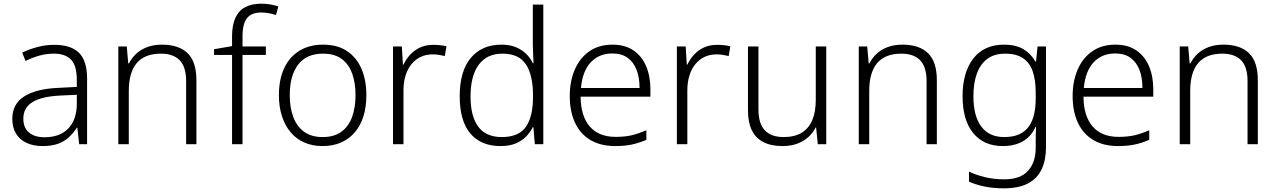

<svg xmlns="http://www.w3.org/2000/svg" viewBox="-20 -785 6949 1045"><path d="M276 -541Q366 -541 410 -497.5Q454 -454 454 -358V0H411L401 -90H398Q379 -60 354.5 -37.5Q330 -15 295.5 -2.5Q261 10 212 10Q161 10 124 -7.5Q87 -25 67 -58Q47 -91 47 -139Q47 -219 112 -260.5Q177 -302 301 -307L398 -312V-349Q398 -428 366.5 -460.5Q335 -493 274 -493Q233 -493 195 -482.5Q157 -472 119 -453L101 -499Q139 -517 183.5 -529Q228 -541 276 -541ZM308 -265Q207 -260 157 -229.5Q107 -199 107 -139Q107 -90 137.5 -64Q168 -38 222 -38Q306 -38 351.5 -85.5Q397 -133 398 -217V-269Z M862 -542Q953 -542 1001 -495.5Q1049 -449 1049 -348V0H993V-344Q993 -421 958 -457Q923 -493 856 -493Q768 -493 724.5 -442Q681 -391 681 -290V0H624V-532H670L678 -440H682Q697 -470 722 -493Q747 -516 782 -529Q817 -542 862 -542Z M1427 -486H1300V0H1243V-486H1145V-517L1243 -534V-587Q1243 -647 1260.5 -686.5Q1278 -726 1313.5 -745.5Q1349 -765 1402 -765Q1431 -765 1453.5 -760.5Q1476 -756 1495 -750L1482 -703Q1465 -709 1444 -713Q1423 -717 1403 -717Q1349 -717 1324.5 -686.5Q1300 -656 1300 -587V-532H1427Z M1974 -267Q1974 -204 1958.5 -153.5Q1943 -103 1912.5 -66.5Q1882 -30 1837.5 -10Q1793 10 1735 10Q1680 10 1636 -9.5Q1592 -29 1561.5 -65.5Q1531 -102 1514.5 -153Q1498 -204 1498 -267Q1498 -353 1527 -414.5Q1556 -476 1610 -509Q1664 -542 1739 -542Q1816 -542 1868 -507.5Q1920 -473 1947 -411.5Q1974 -350 1974 -267ZM1557 -267Q1557 -199 1576.5 -147.5Q1596 -96 1635.5 -67.5Q1675 -39 1736 -39Q1798 -39 1837.5 -67.5Q1877 -96 1896 -147.5Q1915 -199 1915 -267Q1915 -333 1897 -384Q1879 -435 1840 -464Q1801 -493 1738 -493Q1648 -493 1602.5 -433Q1557 -373 1557 -267Z M2338 -541Q2357 -541 2375.5 -539Q2394 -537 2410 -533L2401 -480Q2385 -484 2369 -486.5Q2353 -489 2335 -489Q2298 -489 2269 -475Q2240 -461 2219 -435Q2198 -409 2187 -373Q2176 -337 2176 -292V0H2119V-532H2167L2173 -433H2176Q2190 -463 2212.5 -487.5Q2235 -512 2266.5 -526.5Q2298 -541 2338 -541Z M2704 10Q2597 10 2539.5 -59Q2482 -128 2482 -261Q2482 -398 2542.5 -470Q2603 -542 2709 -542Q2754 -542 2787 -528.5Q2820 -515 2843.5 -492Q2867 -469 2880 -441H2884Q2883 -464 2881.5 -493Q2880 -522 2880 -545V-760H2937V0H2891L2883 -93H2880Q2866 -65 2843 -41.5Q2820 -18 2786 -4Q2752 10 2704 10ZM2711 -39Q2804 -39 2842.5 -95Q2881 -151 2881 -257V-266Q2881 -376 2842.5 -434.5Q2804 -493 2715 -493Q2630 -493 2585.5 -432.5Q2541 -372 2541 -260Q2541 -152 2583 -95.5Q2625 -39 2711 -39Z M3314 -542Q3382 -542 3428 -510.5Q3474 -479 3497 -424Q3520 -369 3520 -298V-259H3140Q3141 -153 3190 -96.5Q3239 -40 3331 -40Q3380 -40 3417 -48.5Q3454 -57 3498 -76V-24Q3459 -7 3419.5 1.5Q3380 10 3329 10Q3249 10 3193.5 -23Q3138 -56 3109.5 -117.5Q3081 -179 3081 -262Q3081 -343 3108.5 -406.5Q3136 -470 3188 -506Q3240 -542 3314 -542ZM3313 -494Q3240 -494 3195 -445.5Q3150 -397 3142 -306H3461Q3461 -362 3445 -404Q3429 -446 3396.5 -470Q3364 -494 3313 -494Z M3883 -541Q3902 -541 3920.5 -539Q3939 -537 3955 -533L3946 -480Q3930 -484 3914 -486.5Q3898 -489 3880 -489Q3843 -489 3814 -475Q3785 -461 3764 -435Q3743 -409 3732 -373Q3721 -337 3721 -292V0H3664V-532H3712L3718 -433H3721Q3735 -463 3757.5 -487.5Q3780 -512 3811.5 -526.5Q3843 -541 3883 -541Z M4477 -532V0H4431L4422 -91H4419Q4405 -62 4379.5 -39Q4354 -16 4319 -3Q4284 10 4238 10Q4177 10 4135 -11.5Q4093 -33 4072 -76Q4051 -119 4051 -184V-532H4108V-189Q4108 -113 4142.5 -76Q4177 -39 4245 -39Q4304 -39 4342.5 -62Q4381 -85 4400.5 -130Q4420 -175 4420 -242V-532Z M4892 -542Q4983 -542 5031 -495.5Q5079 -449 5079 -348V0H5023V-344Q5023 -421 4988 -457Q4953 -493 4886 -493Q4798 -493 4754.5 -442Q4711 -391 4711 -290V0H4654V-532H4700L4708 -440H4712Q4727 -470 4752 -493Q4777 -516 4812 -529Q4847 -542 4892 -542Z M5445 -542Q5508 -542 5549 -518Q5590 -494 5615 -451H5619L5627 -532H5673V17Q5673 86 5649.5 136Q5626 186 5575.5 213Q5525 240 5444 240Q5384 240 5337.5 230Q5291 220 5254 204V149Q5291 167 5340 179Q5389 191 5446 191Q5534 191 5575.5 144.5Q5617 98 5617 20V-11Q5617 -32 5617.5 -53.5Q5618 -75 5619 -94H5616Q5593 -43 5548 -16.5Q5503 10 5438 10Q5335 10 5277 -60.5Q5219 -131 5219 -262Q5219 -391 5277.5 -466.5Q5336 -542 5445 -542ZM5451 -493Q5393 -493 5355 -465.5Q5317 -438 5297.5 -386.5Q5278 -335 5278 -261Q5278 -153 5321 -96Q5364 -39 5445 -39Q5495 -39 5528 -54.5Q5561 -70 5580.5 -98Q5600 -126 5608.5 -164Q5617 -202 5617 -246V-281Q5617 -349 5601 -396Q5585 -443 5548.5 -468Q5512 -493 5451 -493Z M6051 -542Q6119 -542 6165 -510.5Q6211 -479 6234 -424Q6257 -369 6257 -298V-259H5877Q5878 -153 5927 -96.5Q5976 -40 6068 -40Q6117 -40 6154 -48.5Q6191 -57 6235 -76V-24Q6196 -7 6156.5 1.5Q6117 10 6066 10Q5986 10 5930.5 -23Q5875 -56 5846.5 -117.5Q5818 -179 5818 -262Q5818 -343 5845.5 -406.5Q5873 -470 5925 -506Q5977 -542 6051 -542ZM6050 -494Q5977 -494 5932 -445.5Q5887 -397 5879 -306H6198Q6198 -362 6182 -404Q6166 -446 6133.5 -470Q6101 -494 6050 -494Z M6639 -542Q6730 -542 6778 -495.5Q6826 -449 6826 -348V0H6770V-344Q6770 -421 6735 -457Q6700 -493 6633 -493Q6545 -493 6501.5 -442Q6458 -391 6458 -290V0H6401V-532H6447L6455 -440H6459Q6474 -470 6499 -493Q6524 -516 6559 -529Q6594 -542 6639 -542Z"/></svg>

Font: Noto Sans Thai Light
Style: Regular
Weight: 300
Designer: Monotype Design Team
Foundry: Monotype Imaging Inc.
Version: Version 2.001